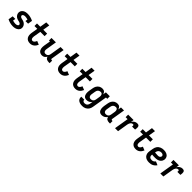

<svg xmlns="http://www.w3.org/2000/svg" viewBox="603 -2958 5394 5394"><g transform="rotate(45 3300.0 -261.0)"><path d="M263 8Q203 8 146.5 -7Q90 -22 39 -48L62 -189H167L154 -112Q180 -104 207 -98.5Q234 -93 262 -93Q276 -93 290.5 -95Q305 -97 319.5 -102Q334 -107 346 -117.5Q358 -128 360 -142Q363 -158 355 -171Q347 -184 335 -191.5Q323 -199 309 -203.5Q295 -208 280.5 -211.5Q266 -215 251.5 -218Q237 -221 223 -226Q209 -231 196.5 -237.5Q184 -244 172 -252.5Q160 -261 150.5 -271Q141 -281 132.5 -293Q124 -305 118 -318Q112 -331 108.5 -345Q105 -359 104 -374.5Q103 -390 106 -405Q111 -438 133 -466Q155 -494 185 -510Q215 -526 247.5 -532Q280 -538 313 -538Q343 -538 372 -534Q401 -530 429.5 -522.5Q458 -515 484.5 -505Q511 -495 536 -482L514 -349H409L421 -417Q395 -425 368.5 -431Q342 -437 314 -437Q300 -437 286.5 -435Q273 -433 260 -428Q247 -423 236 -412.5Q225 -402 223 -388Q221 -373 228.5 -360Q236 -347 247.5 -339Q259 -331 273.5 -326.5Q288 -322 302 -318.5Q316 -315 330.5 -312Q345 -309 359 -304Q373 -299 386 -292.5Q399 -286 410.5 -277.5Q422 -269 432 -259Q442 -249 450.5 -237.5Q459 -226 465 -212.5Q471 -199 474.5 -185.5Q478 -172 479 -156.5Q480 -141 477 -126Q474 -103 462.5 -82.5Q451 -62 433.5 -46Q416 -30 394.5 -19.5Q373 -9 351 -3Q329 3 307 5.5Q285 8 263 8Z M943 8Q920 8 897 4.5Q874 1 854.5 -8Q835 -17 818.5 -31Q802 -45 790.5 -63.5Q779 -82 772.5 -103Q766 -124 763.5 -147Q761 -170 763 -193Q765 -216 768 -239L800 -429H687V-530H817L850 -735H970L936 -530H1090V-429H920L885 -223Q883 -209 882 -194.5Q881 -180 882 -166Q883 -152 886 -139Q889 -126 896.5 -115.5Q904 -105 916.5 -99Q929 -93 943 -93Q960 -93 976 -101.5Q992 -110 1004 -124Q1016 -138 1024 -154Q1032 -170 1038 -186L1145 -143Q1132 -112 1112.5 -83.5Q1093 -55 1066 -33.5Q1039 -12 1007 -2Q975 8 943 8Z M1419 8Q1390 8 1363.5 -0.5Q1337 -9 1316.5 -26.5Q1296 -44 1284 -68Q1272 -92 1267 -119.5Q1262 -147 1263.5 -175.5Q1265 -204 1269 -233L1302 -429H1263V-530H1438L1387 -217Q1384 -202 1383 -187.5Q1382 -173 1384 -159Q1386 -145 1391.5 -132.5Q1397 -120 1406.5 -110.5Q1416 -101 1429.5 -97Q1443 -93 1458 -93Q1478 -93 1497.5 -99Q1517 -105 1532.5 -119Q1548 -133 1556.5 -152Q1565 -171 1568 -190L1624 -530H1744L1678 -129Q1677 -121 1678 -114Q1679 -107 1683 -102Q1687 -97 1693.5 -95Q1700 -93 1708 -93H1726V8H1691Q1668 8 1645.5 4Q1623 0 1604 -11Q1585 -22 1572.5 -40.5Q1560 -59 1556 -81Q1546 -61 1532 -44Q1518 -27 1499.5 -14.5Q1481 -2 1460 3Q1439 8 1419 8Z M2143 8Q2120 8 2097 4.5Q2074 1 2054.5 -8Q2035 -17 2018.5 -31Q2002 -45 1990.5 -63.5Q1979 -82 1972.5 -103Q1966 -124 1963.5 -147Q1961 -170 1963 -193Q1965 -216 1968 -239L2000 -429H1887V-530H2017L2050 -735H2170L2136 -530H2290V-429H2120L2085 -223Q2083 -209 2082 -194.5Q2081 -180 2082 -166Q2083 -152 2086 -139Q2089 -126 2096.5 -115.5Q2104 -105 2116.5 -99Q2129 -93 2143 -93Q2160 -93 2176 -101.5Q2192 -110 2204 -124Q2216 -138 2224 -154Q2232 -170 2238 -186L2345 -143Q2332 -112 2312.5 -83.5Q2293 -55 2266 -33.5Q2239 -12 2207 -2Q2175 8 2143 8Z M2743 8Q2720 8 2697 4.5Q2674 1 2654.5 -8Q2635 -17 2618.5 -31Q2602 -45 2590.5 -63.5Q2579 -82 2572.5 -103Q2566 -124 2563.5 -147Q2561 -170 2563 -193Q2565 -216 2568 -239L2600 -429H2487V-530H2617L2650 -735H2770L2736 -530H2890V-429H2720L2685 -223Q2683 -209 2682 -194.5Q2681 -180 2682 -166Q2683 -152 2686 -139Q2689 -126 2696.5 -115.5Q2704 -105 2716.5 -99Q2729 -93 2743 -93Q2760 -93 2776 -101.5Q2792 -110 2804 -124Q2816 -138 2824 -154Q2832 -170 2838 -186L2945 -143Q2932 -112 2912.5 -83.5Q2893 -55 2866 -33.5Q2839 -12 2807 -2Q2775 8 2743 8Z M3220 213Q3194 213 3168 210Q3142 207 3118.5 198.5Q3095 190 3075 176Q3055 162 3041.5 141.5Q3028 121 3023 96Q3018 71 3021 45H3140Q3138 61 3144 75Q3150 89 3162 97.5Q3174 106 3189 109Q3204 112 3220 112Q3241 112 3262.5 104.5Q3284 97 3300 80.5Q3316 64 3324.5 43.5Q3333 23 3336 2L3349 -76Q3336 -56 3318.5 -39.5Q3301 -23 3280 -12Q3259 -1 3236.5 3.5Q3214 8 3192 8Q3164 8 3138.5 -0.5Q3113 -9 3095.5 -28Q3078 -47 3069 -72Q3060 -97 3056.5 -123.5Q3053 -150 3055 -177.5Q3057 -205 3061 -233L3080 -343Q3084 -368 3091.5 -392Q3099 -416 3112 -439Q3125 -462 3144 -481.5Q3163 -501 3186 -514Q3209 -527 3234 -532.5Q3259 -538 3284 -538Q3307 -538 3329 -532Q3351 -526 3367.5 -511.5Q3384 -497 3394 -477.5Q3404 -458 3409 -436L3424 -530H3580V-429H3528L3454 18Q3449 45 3440 71Q3431 97 3414.5 120.5Q3398 144 3375.5 162.5Q3353 181 3327 192.5Q3301 204 3273.5 208.5Q3246 213 3220 213ZM3257 -93Q3277 -93 3296.5 -99Q3316 -105 3332 -119Q3348 -133 3356.5 -152Q3365 -171 3368 -190L3386 -300Q3389 -316 3390 -331.5Q3391 -347 3389.5 -362Q3388 -377 3383.5 -391Q3379 -405 3369.5 -416Q3360 -427 3346 -432Q3332 -437 3317 -437Q3295 -437 3273.5 -429.5Q3252 -422 3235 -406Q3218 -390 3209 -369Q3200 -348 3197 -327L3179 -217Q3176 -202 3175.5 -187Q3175 -172 3177.5 -158Q3180 -144 3186.5 -131Q3193 -118 3203.5 -109Q3214 -100 3228 -96.5Q3242 -93 3257 -93Z M3792 8Q3764 8 3738.5 -0.5Q3713 -9 3695.5 -28Q3678 -47 3669 -72Q3660 -97 3656.5 -123.5Q3653 -150 3655 -177.5Q3657 -205 3661 -233L3680 -343Q3684 -368 3691.5 -392Q3699 -416 3712 -439Q3725 -462 3744 -481.5Q3763 -501 3786 -514Q3809 -527 3834 -532.5Q3859 -538 3884 -538Q3907 -538 3929 -532Q3951 -526 3967.5 -511.5Q3984 -497 3994 -477.5Q4004 -458 4009 -436L4024 -530H4144L4078 -129Q4077 -121 4078 -114Q4079 -107 4083 -102Q4087 -97 4093.5 -95Q4100 -93 4108 -93H4126V8H4091Q4067 8 4043.5 3.5Q4020 -1 4001.5 -12.5Q3983 -24 3970.5 -43.5Q3958 -63 3956 -86Q3943 -64 3925 -46Q3907 -28 3885.5 -15.5Q3864 -3 3840 2.5Q3816 8 3792 8ZM3857 -93Q3877 -93 3896.5 -99Q3916 -105 3932 -119Q3948 -133 3956.5 -152Q3965 -171 3968 -190L3986 -300Q3989 -316 3990 -331.5Q3991 -347 3989.5 -362Q3988 -377 3983.5 -391Q3979 -405 3969.5 -416Q3960 -427 3946 -432Q3932 -437 3917 -437Q3895 -437 3873.5 -429.5Q3852 -422 3835 -406Q3818 -390 3809 -369Q3800 -348 3797 -327L3779 -217Q3776 -202 3775.5 -187Q3775 -172 3777.5 -158Q3780 -144 3786.5 -131Q3793 -118 3803.5 -109Q3814 -100 3828 -96.5Q3842 -93 3857 -93Z M4317 0 4388 -429H4309V-530H4525L4510 -440Q4522 -461 4538 -479.5Q4554 -498 4574.5 -511.5Q4595 -525 4618 -531.5Q4641 -538 4664 -538Q4683 -538 4701.5 -533.5Q4720 -529 4731.5 -515.5Q4743 -502 4747 -484Q4751 -466 4751 -446.5Q4751 -427 4748.5 -408Q4746 -389 4743 -370H4623Q4624 -377 4625 -384.5Q4626 -392 4626 -399.5Q4626 -407 4625 -414.5Q4624 -422 4620 -427.5Q4616 -433 4609 -435Q4602 -437 4594 -437Q4579 -437 4564 -431.5Q4549 -426 4537.5 -415Q4526 -404 4517.5 -390.5Q4509 -377 4503 -362.5Q4497 -348 4493.5 -333.5Q4490 -319 4487 -304L4437 0Z M5143 8Q5120 8 5097 4.5Q5074 1 5054.5 -8Q5035 -17 5018.5 -31Q5002 -45 4990.5 -63.5Q4979 -82 4972.5 -103Q4966 -124 4963.5 -147Q4961 -170 4963 -193Q4965 -216 4968 -239L5000 -429H4887V-530H5017L5050 -735H5170L5136 -530H5290V-429H5120L5085 -223Q5083 -209 5082 -194.5Q5081 -180 5082 -166Q5083 -152 5086 -139Q5089 -126 5096.5 -115.5Q5104 -105 5116.5 -99Q5129 -93 5143 -93Q5160 -93 5176 -101.5Q5192 -110 5204 -124Q5216 -138 5224 -154Q5232 -170 5238 -186L5345 -143Q5332 -112 5312.5 -83.5Q5293 -55 5266 -33.5Q5239 -12 5207 -2Q5175 8 5143 8Z M5676 8Q5651 8 5626.5 5.5Q5602 3 5579.5 -4.5Q5557 -12 5537 -24Q5517 -36 5501.5 -53Q5486 -70 5475.5 -91Q5465 -112 5460 -135.5Q5455 -159 5456 -183.5Q5457 -208 5461 -233L5480 -343Q5484 -370 5494 -397Q5504 -424 5521 -448Q5538 -472 5562 -490Q5586 -508 5612.5 -519Q5639 -530 5667 -534Q5695 -538 5722 -538Q5750 -538 5777.5 -534Q5805 -530 5829 -520Q5853 -510 5873.5 -493.5Q5894 -477 5906.5 -454Q5919 -431 5923.5 -404Q5928 -377 5923 -350Q5919 -326 5907.5 -304Q5896 -282 5878 -264Q5860 -246 5838 -234.5Q5816 -223 5792 -216.5Q5768 -210 5745 -208Q5722 -206 5698 -206Q5668 -206 5638 -207Q5608 -208 5578 -212Q5574 -189 5577.5 -165.5Q5581 -142 5594.5 -125Q5608 -108 5630 -100.5Q5652 -93 5676 -93Q5692 -93 5708.5 -96Q5725 -99 5740 -107Q5755 -115 5768 -127Q5781 -139 5790 -153L5896 -108Q5879 -80 5854 -57Q5829 -34 5799.5 -19Q5770 -4 5738.5 2Q5707 8 5676 8ZM5713 -305Q5728 -305 5743 -307.5Q5758 -310 5771 -317.5Q5784 -325 5794 -338Q5804 -351 5806 -366Q5809 -382 5802.5 -397Q5796 -412 5783.5 -421Q5771 -430 5754.5 -433.5Q5738 -437 5722 -437Q5707 -437 5692 -434.5Q5677 -432 5663 -425.5Q5649 -419 5637 -408Q5625 -397 5617 -383.5Q5609 -370 5604 -355.5Q5599 -341 5597 -327L5595 -313Q5609 -311 5624 -310Q5639 -309 5654 -308.5Q5669 -308 5683.5 -306.5Q5698 -305 5713 -305Z M6117 0 6188 -429H6109V-530H6325L6310 -440Q6322 -461 6338 -479.5Q6354 -498 6374.5 -511.5Q6395 -525 6418 -531.5Q6441 -538 6464 -538Q6483 -538 6501.5 -533.5Q6520 -529 6531.5 -515.5Q6543 -502 6547 -484Q6551 -466 6551 -446.5Q6551 -427 6548.5 -408Q6546 -389 6543 -370H6423Q6424 -377 6425 -384.5Q6426 -392 6426 -399.5Q6426 -407 6425 -414.5Q6424 -422 6420 -427.5Q6416 -433 6409 -435Q6402 -437 6394 -437Q6379 -437 6364 -431.5Q6349 -426 6337.5 -415Q6326 -404 6317.5 -390.5Q6309 -377 6303 -362.5Q6297 -348 6293.5 -333.5Q6290 -319 6287 -304L6237 0Z"/></g></svg>

Font: Iosevka Curly Slab Extended
Style: Bold Italic
Weight: 700
Width: 7
Italic angle: -9°
Monospace: yes
Designer: Belleve Invis
Foundry: Belleve Invis
Version: Version 11.0.0; ttfautohint (v1.8.3)